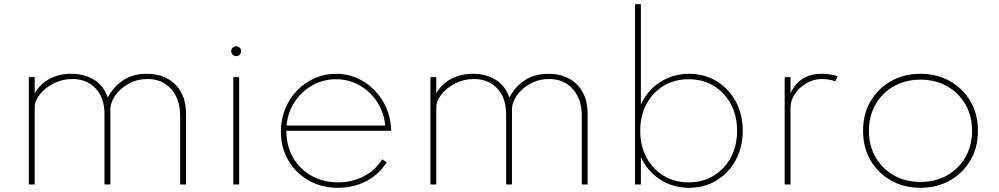

<svg xmlns="http://www.w3.org/2000/svg" viewBox="-20 -880 4767 916"><path d="M117.5 0V-512H145.5V-435Q171 -479.5 216.5 -503.8Q262 -528 319.5 -528Q385 -528 431.2 -497.8Q477.5 -467.5 494 -414Q519 -464 566 -496Q613 -528 681 -528Q735 -528 777 -506Q819 -484 843.2 -441.2Q867.5 -398.5 867.5 -335V0H839.5V-326Q839.5 -407.5 796.8 -455.2Q754 -503 684 -503Q634.5 -503 594.2 -480.8Q554 -458.5 530.2 -425Q506.5 -391.5 506.5 -357V0H478.5V-336Q478.5 -413 436.2 -458Q394 -503 325.5 -503Q277 -503 236 -482Q195 -461 170.2 -429.8Q145.5 -398.5 145.5 -367V0Z M1093 0V-512H1121V0ZM1107 -612Q1100.5 -612 1095 -615.2Q1089.5 -618.5 1086.2 -624Q1083 -629.5 1083 -636Q1083 -642.5 1086.2 -647.8Q1089.5 -653 1095 -656.2Q1100.5 -659.5 1107 -659.5Q1113.5 -659.5 1118.8 -656.2Q1124 -653 1127.2 -647.8Q1130.5 -642.5 1130.5 -636Q1130.5 -629.5 1127.2 -624Q1124 -618.5 1118.8 -615.2Q1113.5 -612 1107 -612Z M1593 16Q1513 16 1451.2 -19.8Q1389.5 -55.5 1354.8 -116.2Q1320 -177 1320 -252.5Q1320 -311 1340.8 -361.2Q1361.5 -411.5 1397.8 -448.8Q1434 -486 1481.5 -507Q1529 -528 1582.5 -528Q1651 -528 1708.8 -494.5Q1766.5 -461 1803.2 -403Q1840 -345 1845.5 -271.5Q1846 -267 1846 -263.8Q1846 -260.5 1846 -256H1346Q1346 -185 1377.8 -129.2Q1409.5 -73.5 1465.5 -41.8Q1521.5 -10 1593 -10Q1660.5 -10 1715.8 -39Q1771 -68 1803 -120L1825 -106Q1788.5 -48 1727.8 -16Q1667 16 1593 16ZM1347 -281H1818Q1812 -344 1779 -394Q1746 -444 1695 -473Q1644 -502 1583 -502Q1522 -502 1470.5 -473Q1419 -444 1386 -394Q1353 -344 1347 -281Z M2033.5 0V-512H2061.5V-435Q2087 -479.5 2132.5 -503.8Q2178 -528 2235.5 -528Q2301 -528 2347.2 -497.8Q2393.5 -467.5 2410 -414Q2435 -464 2482 -496Q2529 -528 2597 -528Q2651 -528 2693 -506Q2735 -484 2759.2 -441.2Q2783.5 -398.5 2783.5 -335V0H2755.5V-326Q2755.5 -407.5 2712.8 -455.2Q2670 -503 2600 -503Q2550.5 -503 2510.2 -480.8Q2470 -458.5 2446.2 -425Q2422.5 -391.5 2422.5 -357V0H2394.5V-336Q2394.5 -413 2352.2 -458Q2310 -503 2241.5 -503Q2193 -503 2152 -482Q2111 -461 2086.2 -429.8Q2061.5 -398.5 2061.5 -367V0Z M3267.5 16Q3191 16 3130 -23.2Q3069 -62.5 3037.5 -131V0H3009.5V-860H3037.5V-381Q3069 -449.5 3130 -488.8Q3191 -528 3267.5 -528Q3340.5 -528 3398.5 -492.8Q3456.5 -457.5 3490 -396.2Q3523.5 -335 3523.5 -256Q3523.5 -177.5 3490 -116Q3456.5 -54.5 3398.5 -19.2Q3340.5 16 3267.5 16ZM3265.5 -10Q3332.5 -10 3384.8 -41.8Q3437 -73.5 3466.8 -129Q3496.5 -184.5 3496.5 -256Q3496.5 -328 3466.8 -383.5Q3437 -439 3385 -470.5Q3333 -502 3265.5 -502Q3198 -502 3146 -470.5Q3094 -439 3064.2 -383.5Q3034.5 -328 3034.5 -256Q3034.5 -184.5 3064.2 -128.8Q3094 -73 3146.2 -41.5Q3198.5 -10 3265.5 -10Z M3723.5 0V-512H3751.5V-435Q3773 -481.5 3810.2 -504.8Q3847.5 -528 3900.5 -528Q3921 -528 3941 -524.8Q3961 -521.5 3976.5 -516L3965.5 -492Q3951.5 -497.5 3934.2 -500.2Q3917 -503 3900.5 -503Q3862.5 -503 3828.5 -483.5Q3794.5 -464 3773 -433Q3751.5 -402 3751.5 -367V0Z M4371.5 16Q4294 16 4232 -18.5Q4170 -53 4133.8 -114.2Q4097.5 -175.5 4097.5 -256Q4097.5 -336.5 4133.8 -397.8Q4170 -459 4232 -493.5Q4294 -528 4371.5 -528Q4449 -528 4511 -493.5Q4573 -459 4609.2 -397.8Q4645.5 -336.5 4645.5 -256Q4645.5 -175.5 4609.2 -114.2Q4573 -53 4511 -18.5Q4449 16 4371.5 16ZM4371.5 -12Q4443 -12 4498.5 -43.5Q4554 -75 4585.8 -130Q4617.5 -185 4617.5 -256Q4617.5 -327 4585.8 -382Q4554 -437 4498.5 -468.5Q4443 -500 4371.5 -500Q4300 -500 4244.5 -468.5Q4189 -437 4157.2 -382Q4125.5 -327 4125.5 -256Q4125.5 -185 4157.2 -130Q4189 -75 4244.5 -43.5Q4300 -12 4371.5 -12Z"/></svg>

Font: Spartan Thin Thin
Style: Regular
Weight: 250
Version: Version 1.004